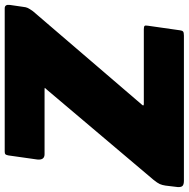

<svg xmlns="http://www.w3.org/2000/svg" viewBox="-20 -768 782 795"><g transform="rotate(-90 370.5 -371.0)"><path d="M19 0Q4 0 -2 -5.5Q-8 -11 -7 -26L-1 -76Q1 -90 5.5 -100Q10 -110 23 -126L395 -566Q402 -574 403.5 -575.5Q405 -577 394 -577H129Q104 -577 107 -607L124 -727Q126 -737 129 -739.5Q132 -742 140 -742H733Q750 -742 747 -720L739 -665Q738 -654 734.5 -646.5Q731 -639 721 -625L335 -175Q326 -166 337 -166H646Q657 -166 660 -163Q663 -160 661 -149L642 -16Q641 -7 637 -3.5Q633 0 620 0H19Z"/></g></svg>

Font: Libre Franklin Black
Style: Italic
Weight: 900
Italic angle: -8°
Designer: Pablo Impallari, Rodrigo Fuenzalida, Nhung Nguyen
Foundry: Impallari Type
Version: Version 3.000